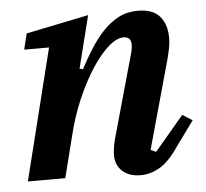

<svg xmlns="http://www.w3.org/2000/svg" viewBox="-44 -581 686 639"><g transform="rotate(-5 298.5 -261.0)"><path d="M402 12Q379 12 363 5.5Q347 -1 337 -11.5Q327 -22 322.5 -35Q318 -48 318 -62Q318 -74 320.5 -89Q323 -104 326 -115L405 -397Q409 -412 409 -423Q409 -450 384 -450Q361 -450 333.5 -426Q306 -402 278 -359.5Q250 -317 225 -259.5Q200 -202 184 -135L150 0H25L134 -438H51L64 -491L273 -534L229 -359L240 -356Q259 -392 279.5 -424Q300 -456 323.5 -480.5Q347 -505 375 -519.5Q403 -534 439 -534Q489 -534 512 -507Q535 -480 535 -435Q535 -418 531.5 -400.5Q528 -383 523 -364L441 -69L459 -61L556 -176L589 -155L528 -71Q496 -24 465 -6Q434 12 402 12Z"/></g></svg>

Font: IBM Plex Serif SemiBold
Style: Italic
Weight: 600
Italic angle: -14°
Designer: Mike Abbink, Paul van der Laan, Pieter van Rosmalen
Foundry: Bold Monday
Version: Version 2.5